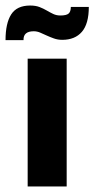

<svg xmlns="http://www.w3.org/2000/svg" viewBox="-46 -674 341 694"><path d="M54 -462H195V0H54ZM179 -530Q163 -530 149 -535Q135 -540 123 -545.5Q111 -551 99.5 -556Q88 -561 76 -561Q38 -561 39 -529H-26Q-26 -590 -5.5 -622Q15 -654 63 -654Q83 -654 97 -648.5Q111 -643 123 -636Q135 -629 146.5 -623.5Q158 -618 172 -618Q194 -618 202 -625Q210 -632 210 -649H275Q275 -588 250 -559Q225 -530 179 -530Z"/></svg>

Font: Tilda Sans Extra Bold
Style: Regular
Weight: 800
Designer: ParaType Ltd
Foundry: ParaType Ltd
Version: Version 1.009